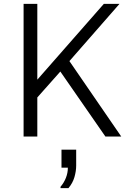

<svg xmlns="http://www.w3.org/2000/svg" viewBox="-20 -706 670 993"><path d="M102 0V-686H173V-294L517 -686H598L339 -390L607 0H525L292 -336L173 -202V0ZM293 267V260Q311 239 321 213.5Q331 188 331 161H298V68H374V150Q374 179 365 210Q356 241 334 267Z"/></svg>

Font: Chivo Medium ExtraLight
Style: Regular
Weight: 250
Version: Version 2.002